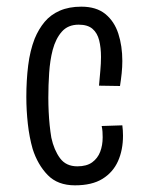

<svg xmlns="http://www.w3.org/2000/svg" viewBox="-20 -543 443 576"><path d="M205 13Q153 13 123 -18Q93 -49 78 -96Q68 -131 63.5 -171.5Q59 -212 59 -252Q59 -302 64.5 -346.5Q70 -391 84 -427Q96 -456 114 -477.5Q132 -499 159.5 -511Q187 -523 224 -523Q269 -523 296 -501Q323 -479 335 -442Q347 -405 347 -360Q347 -342 345 -323Q343 -304 340 -285L277 -286Q279 -309 281 -331Q283 -353 283 -372Q283 -400 277.5 -422Q272 -444 257.5 -456.5Q243 -469 216 -469Q184 -469 165.5 -448Q147 -427 138 -393Q130 -362 127.5 -324.5Q125 -287 125 -250Q125 -229 126 -208Q127 -187 129 -167.5Q131 -148 134 -130Q142 -93 160 -68.5Q178 -44 212 -44Q240 -44 256.5 -56Q273 -68 280.5 -87.5Q288 -107 288 -131Q288 -139 287.5 -147.5Q287 -156 285 -165L347 -167Q348 -159 348.5 -151.5Q349 -144 349 -136Q349 -93 334 -59.5Q319 -26 287.5 -6.5Q256 13 205 13Z"/></svg>

Font: Truculenta
Style: Regular
Weight: 400
Designer: Ivan Castro, Eva Sanz & Omnibus-Type Team
Foundry: Omnibus-Type
Version: Version 1.002